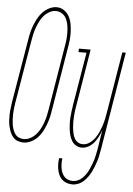

<svg xmlns="http://www.w3.org/2000/svg" viewBox="-67 -791 730 1050"><g transform="rotate(5 297.5 -266.0)"><path d="M83 8Q67 8 51.5 2Q36 -4 26 -16Q16 -28 10 -43Q4 -58 0.5 -74Q-3 -90 -4 -107Q-5 -124 -4.5 -140.5Q-4 -157 -1.5 -174Q1 -191 3 -208L61 -553Q64 -574 69 -594.5Q74 -615 81.5 -634.5Q89 -654 99.5 -673.5Q110 -693 125.5 -709Q141 -725 161 -735Q181 -745 201 -745Q224 -745 242 -732.5Q260 -720 270 -701.5Q280 -683 284 -661.5Q288 -640 289 -617.5Q290 -595 287.5 -572Q285 -549 281 -527L224 -182Q221 -161 216 -140.5Q211 -120 203.5 -100.5Q196 -81 185.5 -61.5Q175 -42 159.5 -26.5Q144 -11 124 -1.5Q104 8 83 8ZM84 -11Q103 -11 120.5 -20.5Q138 -30 151 -44.5Q164 -59 173 -76.5Q182 -94 188.5 -112Q195 -130 199 -148Q203 -166 206 -185L263 -530Q267 -550 269 -569.5Q271 -589 271 -609Q271 -629 268 -648.5Q265 -668 257.5 -685Q250 -702 234 -713Q218 -724 199 -724Q180 -724 162.5 -714Q145 -704 132.5 -689.5Q120 -675 111.5 -657.5Q103 -640 96.5 -622.5Q90 -605 86 -586.5Q82 -568 79 -550L21 -205Q19 -191 17 -176Q15 -161 14.5 -146Q14 -131 14.5 -116Q15 -101 17 -87Q19 -73 23.5 -59.5Q28 -46 36 -34.5Q44 -23 56.5 -17Q69 -11 84 -11ZM371 213Q355 213 340 208Q325 203 314 193Q303 183 296.5 169Q290 155 287 139.5Q284 124 284 108Q284 92 286 76H304Q302 89 302 102.5Q302 116 304 129Q306 142 311 154Q316 166 324.5 175.5Q333 185 345.5 189.5Q358 194 371 194Q386 194 400 187.5Q414 181 425 170Q436 159 444.5 146Q453 133 459 119Q465 105 470.5 91Q476 77 480 62.5Q484 48 486.5 34Q489 20 492 5L508 -97Q502 -79 493 -61Q484 -43 471.5 -27.5Q459 -12 441 -2Q423 8 404 8Q387 8 372.5 -0.5Q358 -9 349.5 -23Q341 -37 336.5 -53Q332 -69 330 -85.5Q328 -102 327.5 -119.5Q327 -137 328.5 -154Q330 -171 332 -188.5Q334 -206 337 -223L385 -511H341L342 -530H406L355 -220Q352 -205 350 -189.5Q348 -174 347 -158.5Q346 -143 346 -127.5Q346 -112 347.5 -97Q349 -82 352 -67.5Q355 -53 361.5 -40Q368 -27 380.5 -19Q393 -11 408 -11Q428 -11 445 -23Q462 -35 474 -51.5Q486 -68 494 -86.5Q502 -105 508 -123Q514 -141 518 -160Q522 -179 525 -198L580 -530H599L510 8Q507 24 504 40Q501 56 496 72Q491 88 485 103.5Q479 119 471.5 134Q464 149 454 163Q444 177 431.5 188.5Q419 200 403 206.5Q387 213 371 213Z"/></g></svg>

Font: Iosevka Slab Thin Extended
Style: Italic
Weight: 100
Width: 7
Italic angle: -9°
Monospace: yes
Designer: Belleve Invis
Foundry: Belleve Invis
Version: Version 11.1.0; ttfautohint (v1.8.3)